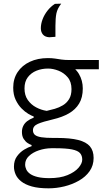

<svg xmlns="http://www.w3.org/2000/svg" viewBox="-20 -823 580 1046"><path d="M245 203Q190 203 153.5 192.8Q117 182.5 95.5 165.2Q74 148 65 127Q56 106 56 85Q56 51 72.8 28.2Q89.5 5.5 112 -8Q134.5 -21.5 152 -26.5V-33Q143 -35.5 130.8 -43.5Q118.5 -51.5 109 -66.2Q99.5 -81 99.5 -104Q99.5 -122.5 106.8 -137.2Q114 -152 128.2 -163Q142.5 -174 163.5 -182V-188.5Q152.5 -192 134.2 -202.8Q116 -213.5 97.2 -232.5Q78.5 -251.5 65.2 -279.5Q52 -307.5 52 -345.5Q52 -394 76 -430.2Q100 -466.5 142.8 -486.5Q185.5 -506.5 241 -506.5Q263.5 -506.5 280.5 -503.8Q297.5 -501 315.5 -498.5Q333.5 -496 359.5 -496H518.5V-445.5Q468.5 -445.5 420.2 -445.5Q372 -445.5 323.5 -445.5L342.5 -477Q389.5 -455.5 410.2 -419.8Q431 -384 431 -341Q431 -292 411.2 -259Q391.5 -226 355.2 -205.2Q319 -184.5 269.5 -173Q213.5 -160 186.5 -148.2Q159.5 -136.5 159.5 -113.5Q159.5 -97 170.5 -88Q181.5 -79 205.8 -75.2Q230 -71.5 269.5 -71.5H291.5Q362 -71.5 405.8 -60.5Q449.5 -49.5 469.8 -25.8Q490 -2 490 37.5Q490 78.5 468.2 109.5Q446.5 140.5 410 161.2Q373.5 182 330.5 192.5Q287.5 203 245 203ZM249 147.5Q308 147.5 347.8 131Q387.5 114.5 407.8 91Q428 67.5 428 46.5Q428 25 416 11.2Q404 -2.5 372 -9Q340 -15.5 279.5 -15.5H260Q224.5 -15 191.8 -4Q159 7 138 26.8Q117 46.5 117 73Q117 87.5 123.5 101Q130 114.5 145.2 125Q160.5 135.5 186 141.5Q211.5 147.5 249 147.5ZM234.5 -219Q255 -223.5 278.5 -230.2Q302 -237 322.8 -249.5Q343.5 -262 356.5 -283.2Q369.5 -304.5 369.5 -337.5Q369.5 -377.5 348.8 -402Q328 -426.5 298.5 -438Q269 -449.5 242 -449.5Q207.5 -449.5 178.5 -437.8Q149.5 -426 131.5 -402.2Q113.5 -378.5 113.5 -341.5Q113.5 -304 131.2 -278.5Q149 -253 176.8 -238.2Q204.5 -223.5 234.5 -219ZM248 -620Q225 -621.5 213.8 -635Q202.5 -648.5 202.5 -669Q202.5 -693 212 -718Q221.5 -743 238.8 -765Q256 -787 279 -802L313.5 -803Q292.5 -776 287.2 -749.8Q282 -723.5 282 -682.5Q282 -668 282 -652.8Q282 -637.5 282 -622.5Z"/></svg>

Font: Commissioner Thin Light
Style: Regular
Weight: 300
Version: Version 1.000